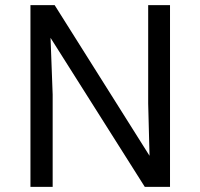

<svg xmlns="http://www.w3.org/2000/svg" viewBox="-20 -731 784 751"><path d="M99.1 0V-710.9H193.8L564.9 -121.6L559.6 -326.2V-710.9H645V0H546.4L177.7 -583L186 -361.3V0Z"/></svg>

Font: Comme
Style: Regular
Weight: 400
Designer: Vernon Adams
Foundry: Vernon Adams
Version: Version 1.000;gftools[0.9.27]